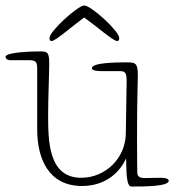

<svg xmlns="http://www.w3.org/2000/svg" viewBox="-39 -660 637 702"><path d="M421 -172C420 -81 346 -10 258 -10C137 -10 137 -146 137 -243C137 -302 141 -392 141 -427C141 -469 135 -472 107 -472C84 -472 -19 -470 -19 -452C-19 -448 -14 -440 -2 -440H65C96 -440 97 -432 97 -402V-187C97 -82 137 20 261 20C354 20 403 -38 422 -81C423 -3 427 22 442 22C486 22 578 22 578 1C578 -7 563 -10 551 -10C519 -10 499 -9 491 -9C468 -9 463 -17 463 -30C463 -36 462 -69 462 -156C462 -308 465 -355 465 -383C465 -431 456 -432 422 -432C387 -432 297 -431 297 -411C297 -403 310 -400 331 -400H397C420 -400 424 -395 424 -359ZM389 -510C394 -510 397 -512 397 -521C397 -546 294 -640 269 -640C246 -640 142 -546 142 -521C142 -512 145 -510 150 -510C164 -510 223 -563 269 -596C315 -563 375 -510 389 -510Z"/></svg>

Font: Life Savers
Style: Regular
Weight: 400
Designer: Pablo Impallari, Rodrigo Fuenzalida, Brenda Gallo
Foundry: Pablo Impallari, Rodrigo Fuenzalida, Brenda Gallo
Version: Version 3.000